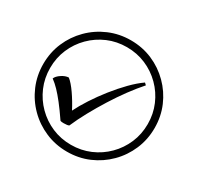

<svg xmlns="http://www.w3.org/2000/svg" viewBox="-172 -966 1271 1234"><g transform="rotate(30 464.0 -349.0)"><path d="M355 -84Q338 -84 330 -87Q289 -147 258 -186.5Q227 -226 201.5 -252.5Q176 -279 150 -298Q158 -318 185 -336Q212 -354 237 -355Q265 -333 299 -284Q333 -235 361 -181Q384 -228 420 -283.5Q456 -339 499.5 -394Q543 -449 589 -496Q635 -543 677 -572L691 -559Q651 -514 609 -457Q567 -400 527.5 -337Q488 -274 453.5 -211Q419 -148 394 -90Q384 -84 355 -84ZM464 64Q379 64 304 32Q229 0 172 -57Q115 -114 83 -189Q51 -264 51 -349Q51 -435 83 -509.5Q115 -584 172 -641Q229 -698 304 -730Q379 -762 464 -762Q550 -762 624.5 -730Q699 -698 756 -641Q813 -584 845 -509.5Q877 -435 877 -349Q877 -264 845 -189Q813 -114 756 -57Q699 0 624.5 32Q550 64 464 64ZM464 13Q539 13 604.5 -15Q670 -43 720 -93Q770 -143 798 -208.5Q826 -274 826 -349Q826 -424 798 -489.5Q770 -555 720 -605Q670 -655 604.5 -683Q539 -711 464 -711Q389 -711 323.5 -683Q258 -655 208 -605Q158 -555 130 -489.5Q102 -424 102 -349Q102 -274 130 -208.5Q158 -143 208 -93Q258 -43 323.5 -15Q389 13 464 13Z"/></g></svg>

Font: binaryh115
Style: Book
Weight: 400
Designer: Jelle Bosma - Monotype Design Team
Foundry: Monotype Imaging Inc.
Version: Version 2.003